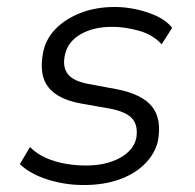

<svg xmlns="http://www.w3.org/2000/svg" viewBox="-20 -523 559 551"><path d="M220 8Q166 8 116 -8Q66 -24 37 -52L66 -101Q86 -81 112.5 -69.5Q139 -58 168.5 -53Q198 -48 226 -48Q284 -48 323.5 -69.5Q363 -91 371 -126Q377 -162 360 -182Q343 -202 297 -211L212 -226Q146 -238 118.5 -273Q91 -308 104 -374Q112 -412 140 -440.5Q168 -469 211.5 -486Q255 -503 310 -503Q340 -503 372 -496Q404 -489 431.5 -476Q459 -463 474 -443L444 -396Q418 -424 378 -435Q338 -446 302 -446Q248 -446 211 -424.5Q174 -403 166 -364Q159 -330 175 -310Q191 -290 234 -282L315 -267Q387 -253 416 -217.5Q445 -182 433 -117Q424 -81 395.5 -52.5Q367 -24 322.5 -8Q278 8 220 8Z"/></svg>

Font: Nunito Sans 7pt SemiCondensed Light
Style: Italic
Weight: 300
Width: 4
Italic angle: -9°
Designer: Vernon Adams
Foundry: Vernon Adams
Version: Version 3.101;gftools[0.9.27]